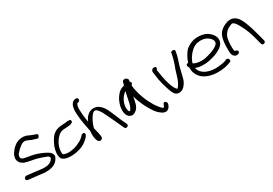

<svg xmlns="http://www.w3.org/2000/svg" viewBox="38 -1654 3966 2787"><g transform="rotate(-30 2021.5 -260.5)"><path d="M561 -108C556 -147 531 -170 504 -186C494 -193 480 -201 465 -208C411 -235 341 -262 270 -276L207 -286C178 -290 141 -298 128 -305C112 -320 106 -326 106 -351C107 -359 110 -370 115 -382C120 -391 140 -414 171 -444C202 -473 228 -490 241 -496C266 -506 284 -508 306 -503L339 -490C368 -474 403 -462 439 -453L460 -447C481 -436 496 -456 501 -476C506 -486 504 -505 481 -509L460 -516C448 -521 434 -525 421 -530C395 -539 374 -553 343 -564H341C289 -578 244 -571 200 -554C170 -543 138 -519 104 -484C77 -449 59 -423 52 -404C45 -386 41 -369 40 -354C40 -293 79 -259 124 -239C184 -217 253 -212 311 -197C366 -182 427 -161 469 -143C484 -133 488 -127 494 -109C477 -69 444 -38 376 -31C307 -24 244 -41 175 -47C137 -50 100 -56 71 -58L53 -60C51 -60 36 -56 31 -51C14 -38 15 -16 24 -3C29 1 36 4 45 5L62 8C89 11 125 16 165 19C211 23 262 32 310 36H311C431 40 492 10 530 -39C542 -55 559 -81 561 -104Z M667 -83C665 -95 665 -111 667 -132C675 -208 718 -281 770 -330C796 -352 818 -365 853 -370C865 -371 883 -372 893 -373C916 -375 953 -375 978 -380H979V-381C1024 -397 1019 -405 1019 -405C1026 -423 1020 -442 1003 -448C994 -442 985 -443 971 -448C955 -445 952 -443 931 -441C900 -439 872 -439 840 -435C780 -429 737 -401 706 -371C672 -331 638 -270 619 -218C601 -165 584 -78 618 -26C640 2 691 18 745 20C867 24 971 -17 1025 -60C1050 -81 1083 -108 1097 -135H1098C1103 -146 1110 -169 1085 -180C1067 -188 1042 -165 1042 -165C1031 -149 1005 -128 981 -111C960 -99 934 -86 907 -74C854 -51 756 -32 695 -54C672 -61 669 -62 667 -79Z M1239 -604C1287 -613 1277 -677 1230 -670C1218 -668 1205 -666 1190 -656H1189C1121 -606 1135 -488 1143 -399C1147 -351 1172 -221 1185 -155C1182 -137 1180 -119 1181 -100C1181 -57 1187 -16 1204 14L1206 18C1209 21 1236 51 1263 32C1293 14 1283 -17 1278 -44C1274 -81 1259 -121 1251 -163C1251 -163 1252 -166 1252 -169L1259 -195C1263 -208 1267 -221 1273 -235C1298 -289 1328 -352 1374 -378C1378 -380 1383 -381 1388 -381C1410 -378 1424 -366 1442 -344C1454 -328 1468 -307 1482 -280C1526 -191 1582 -72 1620 13L1635 45C1653 85 1714 56 1696 18L1681 -13C1642 -91 1602 -202 1562 -285C1548 -314 1532 -338 1515 -357C1488 -388 1452 -418 1390 -421H1389C1332 -421 1300 -394 1274 -369C1252 -347 1237 -319 1225 -290C1211 -368 1206 -405 1203 -484C1201 -526 1204 -565 1216 -587C1223 -600 1224 -599 1232 -604Z M2038 -485C2039 -498 2041 -514 2042 -526C2036 -542 2013 -569 1979 -560C1967 -558 1962 -554 1958 -549C1953 -536 1943 -508 1938 -484C1885 -472 1854 -451 1829 -422C1789 -379 1753 -312 1740 -242C1729 -177 1733 -113 1771 -75C1800 -46 1847 -39 1889 -73C1952 -117 1959 -196 1975 -278C1987 -234 2004 -187 2024 -143C2059 -61 2112 37 2172 96C2201 122 2227 140 2253 147C2310 163 2338 119 2351 94L2359 72C2374 25 2309 -12 2298 49L2289 68C2286 73 2278 85 2275 84L2274 83H2273C2269 82 2256 74 2241 57C2220 35 2197 4 2172 -34C2110 -136 2055 -270 2038 -402C2035 -413 2035 -421 2035 -430C2047 -437 2073 -475 2038 -485ZM1916 -404C1900 -344 1891 -277 1877 -218C1867 -178 1840 -118 1827 -120C1826 -120 1823 -120 1819 -121C1801 -140 1796 -188 1805 -231C1818 -300 1859 -365 1916 -404Z M2398 -437C2404 -401 2409 -359 2415 -316C2425 -261 2441 -198 2459 -146C2472 -101 2489 -57 2511 -25C2527 -8 2558 21 2618 3C2661 -11 2687 -48 2704 -77C2716 -94 2724 -114 2730 -135C2750 -204 2764 -282 2785 -350C2804 -405 2827 -469 2835 -534L2837 -545C2838 -550 2839 -557 2832 -564C2816 -578 2779 -574 2772 -557L2770 -544C2768 -536 2765 -522 2762 -504C2754 -462 2738 -414 2723 -370C2678 -265 2666 -141 2597 -65C2593 -62 2589 -58 2585 -56L2580 -60V-62H2579C2537 -105 2516 -181 2498 -247C2486 -297 2477 -349 2470 -398C2466 -416 2464 -426 2463 -439C2466 -443 2477 -455 2477 -476C2477 -485 2463 -494 2444 -494C2437 -494 2431 -494 2422 -489C2408 -479 2393 -464 2398 -437Z M3459 -327C3485 -392 3450 -451 3416 -486C3386 -515 3347 -544 3282 -555C3151 -576 3067 -530 3006 -479C2966 -433 2931 -370 2909 -304C2893 -303 2883 -297 2879 -294C2867 -269 2881 -248 2891 -237C2888 -183 2898 -147 2920 -107C2968 -19 3091 45 3277 29C3332 24 3369 16 3397 6L3435 -8C3445 -10 3450 -15 3453 -18C3462 -40 3452 -60 3439 -67C3432 -72 3423 -74 3414 -71H3413L3374 -55C3352 -47 3313 -42 3265 -37C3170 -28 3087 -49 3039 -79C2994 -107 2966 -142 2958 -191C2983 -179 3021 -169 3069 -167C3156 -163 3233 -184 3291 -204C3364 -230 3430 -266 3459 -325ZM2962 -264C2976 -326 3024 -394 3073 -437C3111 -469 3145 -489 3202 -493C3284 -500 3332 -473 3367 -442C3390 -418 3412 -386 3398 -352C3387 -331 3363 -311 3332 -296V-295C3286 -271 3229 -253 3165 -239C3086 -222 3003 -238 2962 -264Z M3535 -65C3546 -55 3559 -47 3575 -47H3585C3608 -47 3628 -62 3628 -80C3628 -98 3608 -113 3585 -113H3584C3576 -120 3572 -145 3572 -175V-238C3573 -258 3575 -278 3579 -301C3589 -380 3639 -440 3711 -467C3738 -479 3748 -483 3766 -472C3776 -466 3788 -454 3802 -436C3816 -415 3832 -389 3846 -360C3889 -274 3909 -224 3938 -114L3963 -18C3965 -9 3971 0 3979 4C4004 19 4033 -7 4028 -33L4002 -131C3973 -243 3957 -295 3923 -382C3901 -434 3874 -494 3818 -525C3765 -553 3718 -544 3670 -525C3623 -505 3582 -477 3557 -443C3520 -391 3509 -317 3506 -238V-175C3506 -136 3506 -89 3535 -65Z"/></g></svg>

Font: Stray Cat
Style: ExBdExt
Weight: 800
Version: Version 1.0